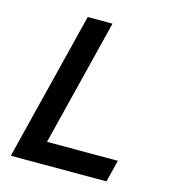

<svg xmlns="http://www.w3.org/2000/svg" viewBox="-103 -759 750 842"><g transform="rotate(15 272.5 -337.5)"><path d="M23.3 0 191.7 -675H304.2L160.8 -100H482.5L457.5 0Z"/></g></svg>

Font: Funnel Sans Medium
Style: Italic
Weight: 500
Italic angle: -14.036°
Version: Version 1.000; Beta; Release 5; Build 24; ttfautohint (v1.8.